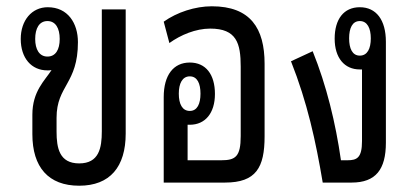

<svg xmlns="http://www.w3.org/2000/svg" viewBox="-20 -581 1316 611"><path d="M232 10C330 10 380 -50 380 -156V-551H304V-163C304 -110 295 -61 232 -61C169 -61 160 -110 160 -162V-206C160 -309 228 -314 228 -447C228 -507 196 -558 132 -558C81 -558 46 -516 46 -457C46 -396 80 -357 131 -357C136 -357 140 -357 144 -358C123 -325 83 -291 83 -216V-154C83 -49 134 10 232 10ZM131 -401C105 -401 92 -424 92 -457C92 -491 105 -514 131 -514C157 -514 170 -491 170 -457C170 -423 157 -401 131 -401Z M822 -378C822 -491 777 -561 654 -561C601 -561 543 -542 501 -512L519 -444C555 -470 603 -490 649 -490C733 -490 746 -443 746 -369V-148C746 -82 729 -71 684 -71H577V-184C579 -184 582 -184 584 -184C633 -184 664 -221 664 -282C664 -344 635 -382 584 -382C532 -382 501 -342 501 -272V0H696C795 0 822 -48 822 -147ZM584 -228C560 -228 549 -250 549 -283C549 -315 560 -338 584 -338C608 -338 618 -315 618 -283C618 -251 608 -228 584 -228Z M1208 -127V-448C1208 -518 1177 -558 1125 -558C1074 -558 1045 -520 1045 -458C1045 -397 1076 -360 1125 -360C1127 -360 1130 -360 1132 -360V-132C1132 -79 1116 -71 1086 -71H1065C1048 -190 1019 -309 975 -418L906 -386C958 -255 985 -131 1007 0H1099C1176 0 1208 -42 1208 -127ZM1125 -404C1101 -404 1091 -427 1091 -459C1091 -491 1101 -514 1125 -514C1149 -514 1160 -491 1160 -459C1160 -426 1149 -404 1125 -404Z"/></svg>

Font: Noto Sans Thai Looped ExtraCondensed
Style: Regular
Weight: 400
Width: 2
Designer: Sasikarn Vongin, Ben Mitchell
Foundry: The Fontpad Ltd
Version: Version 1.001